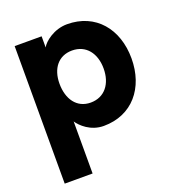

<svg xmlns="http://www.w3.org/2000/svg" viewBox="-133 -627 867 948"><g transform="rotate(-20 300.0 -153.0)"><path d="M191.9 -58.6C209 -32.2 255.9 13.2 324.7 13.2C474.6 13.2 566.9 -99.1 566.9 -253.9C566.9 -408.7 474.6 -521 324.7 -521C255.9 -521 200.7 -476.1 187 -449.2V-507.8H45.4V214.8H191.9ZM189.9 -257.3C189.9 -336.9 231.9 -390.6 303.7 -390.6C377.4 -390.6 420.4 -333.5 420.4 -253.9C420.4 -174.3 377.4 -117.2 303.7 -117.2C230 -117.2 189.9 -177.2 189.9 -257.3Z"/></g></svg>

Font: Giphurs ExtraBold
Style: Regular
Weight: 800
Version: Version 1.000